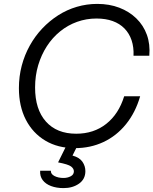

<svg xmlns="http://www.w3.org/2000/svg" viewBox="-20 -750 787 985"><path d="M364 10Q277 10 212.5 -28.5Q148 -67 112.5 -136Q77 -205 77 -298Q77 -358 91.5 -413Q106 -468 133 -516.5Q160 -565 197 -604Q234 -643 278.5 -671.5Q323 -700 374 -715Q425 -730 479 -730Q541 -730 592 -710.5Q643 -691 679.5 -655.5Q716 -620 733.5 -571.5Q751 -523 746 -464H665Q667 -508 655 -543.5Q643 -579 618.5 -604Q594 -629 558 -642Q522 -655 475 -655Q423 -655 375.5 -638Q328 -621 288.5 -589Q249 -557 220.5 -513Q192 -469 176 -415.5Q160 -362 160 -301Q160 -189 215.5 -126.5Q271 -64 371 -64Q461 -64 525 -114.5Q589 -165 617 -256H699Q675 -173 626.5 -113Q578 -53 511 -21.5Q444 10 364 10ZM306 215Q270 215 242 204.5Q214 194 199 174Q184 154 186 126H241Q240 143 259.5 153Q279 163 306 163Q326 163 342.5 154.5Q359 146 359 129Q359 115 344.5 104Q330 93 278 83L325 -12H382L352 48Q388 58 403 80Q418 102 418 128Q418 169 385.5 192Q353 215 306 215Z"/></svg>

Font: Instrument Sans
Style: Italic
Weight: 400
Italic angle: -13°
Designer: Rodrigo Fuenzalida
Foundry: fragTYPE
Version: Version 1.000;gftools[0.9.28]